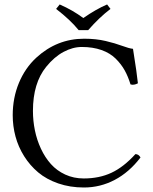

<svg xmlns="http://www.w3.org/2000/svg" viewBox="-20 -832 686 862"><path d="M333 -696.8Q296.4 -742.2 231.9 -792L248 -812Q307.1 -786.1 354 -751Q411.6 -791 460.9 -812L476.1 -792Q425.8 -753.9 376 -696.8ZM356.9 9.8Q294.4 9.8 241.5 -8.5Q188.5 -26.9 151.4 -58.1Q114.3 -89.4 88.1 -131.1Q62 -172.9 49.6 -219.2Q37.1 -265.6 37.1 -314.9Q37.1 -392.6 64.9 -459.7Q92.8 -526.9 143.1 -573.2Q235.8 -658.2 357.9 -658.2Q411.6 -658.2 454.6 -647.9Q497.6 -637.7 528.3 -626.2Q559.1 -614.7 577.1 -612.8Q595.2 -499.5 599.1 -458Q580.6 -448.2 565.9 -453.1Q555.2 -488.3 539.8 -516.1Q524.4 -543.9 499.3 -568.8Q474.1 -593.8 435.5 -607.4Q397 -621.1 347.2 -621.1Q306.6 -621.1 265.1 -598.9Q223.6 -576.7 187.5 -532.2Q127.9 -459 127.9 -334Q127.9 -289.6 136.7 -246.6Q145.5 -203.6 163.8 -164.3Q182.1 -125 208.5 -95.5Q234.9 -65.9 272.9 -48.3Q311 -30.8 356 -30.8Q425.8 -30.8 480.5 -56.4Q535.2 -82 587.9 -140.1Q602.5 -140.1 610.8 -125Q560.1 -58.6 495.1 -24.4Q430.2 9.8 356.9 9.8Z"/></svg>

Font: Linux Libertine G
Style: Regular
Weight: 400
Designer: Philipp H. Poll
Foundry: Philipp H. Poll
Version: Version 4.7.5